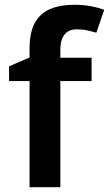

<svg xmlns="http://www.w3.org/2000/svg" viewBox="-20 -785 457 805"><path d="M364 -445H233V0H104V-445H18V-507L104 -544V-581Q104 -650 126.5 -690Q149 -730 191 -747.5Q233 -765 291 -765Q331 -765 363.5 -758.5Q396 -752 417 -744L384 -648Q367 -653 347 -657.5Q327 -662 302 -662Q267 -662 250 -639.5Q233 -617 233 -577V-543H364Z"/></svg>

Font: Noto Sans Kawi SemiBold
Style: Regular
Weight: 600
Designer: Fadhl Haqq
Version: Version 1.000